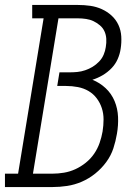

<svg xmlns="http://www.w3.org/2000/svg" viewBox="-61 -755 556 775"><path d="M-41 0V-54H12L115 -681H69V-735H253Q279 -735 303.5 -731.5Q328 -728 350 -718Q372 -708 389.5 -692Q407 -676 417 -654.5Q427 -633 428.5 -608Q430 -583 426 -558Q423 -537 414 -516.5Q405 -496 389 -479.5Q373 -463 353.5 -451.5Q334 -440 312 -433Q342 -421 365.5 -399Q389 -377 401.5 -347Q414 -317 415.5 -283Q417 -249 411 -215Q406 -185 396.5 -156Q387 -127 368 -101Q349 -75 323.5 -54.5Q298 -34 269 -21.5Q240 -9 210 -4.5Q180 0 151 0ZM72 -54H151Q174 -54 197.5 -58Q221 -62 243 -72Q265 -82 285 -98Q305 -114 319 -134.5Q333 -155 341 -178Q349 -201 353 -224Q357 -249 357 -273Q357 -297 350 -318.5Q343 -340 329.5 -358Q316 -376 296.5 -387.5Q277 -399 253.5 -403.5Q230 -408 206 -408H170L179 -463H220Q235 -463 251 -464.5Q267 -466 283 -471.5Q299 -477 313 -485.5Q327 -494 339 -506.5Q351 -519 357.5 -534.5Q364 -550 366 -565Q369 -582 368 -598.5Q367 -615 360.5 -629Q354 -643 342 -653Q330 -663 316.5 -669.5Q303 -676 286.5 -678.5Q270 -681 253 -681H175Z"/></svg>

Font: Iosevka QP Light
Style: Italic
Weight: 300
Italic angle: -9°
Designer: Belleve Invis
Foundry: Belleve Invis
Version: Version 20.0.0; ttfautohint (v1.8.4)